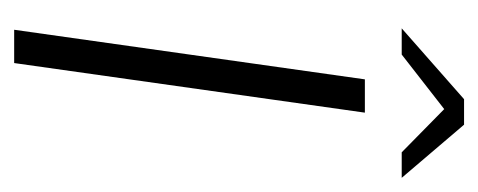

<svg xmlns="http://www.w3.org/2000/svg" viewBox="-222 -453 675 271"><g transform="rotate(90 115.5 -317.5)"><path d="M22 0 92 -495H139L69 0ZM20 -547 120 -635H156L231 -547H195L134 -607L57 -547Z"/></g></svg>

Font: Alumni Sans Thin Light
Style: Italic
Weight: 300
Italic angle: -8°
Version: Version 1.016